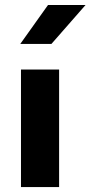

<svg xmlns="http://www.w3.org/2000/svg" viewBox="-20 -757 366 777"><path d="M64.9 -475.6H219.2V0H64.9ZM174.3 -736.8H326.2L188 -579.1H62Z"/></svg>

Font: DavidDev Light
Style: Regular
Weight: 300
Designer: David.dev
Foundry: David.dev
Version: Version 1.001;FEAKit 1.0